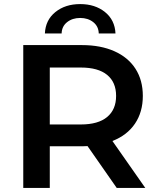

<svg xmlns="http://www.w3.org/2000/svg" viewBox="-20 -921 771 941"><path d="M552 0 409 -205Q400 -204 382 -204H224V0H94V-700H382Q473 -700 540.5 -670Q608 -640 644 -584Q680 -528 680 -451Q680 -372 641.5 -315Q603 -258 531 -230L692 0ZM376 -590H224V-311H376Q461 -311 505 -347.5Q549 -384 549 -451Q549 -518 505 -554Q461 -590 376 -590ZM373 -901Q446 -901 494.5 -862Q543 -823 546 -757H464Q463 -792 437 -812.5Q411 -833 373 -833Q335 -833 309 -812.5Q283 -792 282 -757H200Q203 -823 251.5 -862Q300 -901 373 -901Z"/></svg>

Font: Montserrat Alternates SemiBold
Style: Regular
Weight: 600
Designer: Julieta Ulanovsky
Foundry: Julieta Ulanovsky
Version: Version 7.200